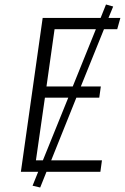

<svg xmlns="http://www.w3.org/2000/svg" viewBox="-20 -765 556 855"><path d="M443 -635 340 -380H429L422 -330H320L208 -51H434L427 0H187L159 70L125 62L150 0H73L170 -685H428L452 -745L484 -736L463 -685H516L502 -635ZM407 -635H223L187 -380H304ZM284 -330H180L140 -51H171Z"/></svg>

Font: Fira Sans Light
Style: Italic
Weight: 300
Italic angle: -8°
Designer: bBox Type GmbH & Carrois Corporate GbR & Edenspiekermann AG
Foundry: bBox Type GmbH & Carrois Corporate GbR & Edenspiekermann AG
Version: Version 4.301